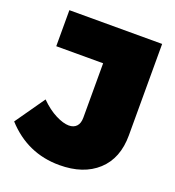

<svg xmlns="http://www.w3.org/2000/svg" viewBox="-138 -804 836 916"><g transform="rotate(20 280.0 -345.5)"><path d="M265 10Q103 10 -8 -112L97 -262Q136 -223 175.5 -203Q215 -183 243 -183Q268 -183 282 -198Q296 -213 296 -242V-518H58V-701H529V-237Q529 -120 458 -55Q387 10 265 10Z"/></g></svg>

Font: Argentum Sans Black
Style: Regular
Weight: 900
Designer: Julieta Ulanovsky (Modified by Cristiano Sobral)
Foundry: Julieta Ulanovsky
Version: Version 1.000; ttfautohint (v1.5.65-e2d9)